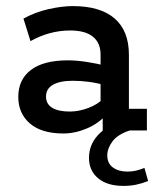

<svg xmlns="http://www.w3.org/2000/svg" viewBox="-20 -428 518 630"><path d="M188 10Q116 10 78 -23Q40 -56 40 -110Q40 -167 81.5 -198.5Q123 -230 203 -230Q230 -230 263.5 -225Q297 -220 326 -212L310 -201V-249Q310 -287 285 -307.5Q260 -328 210 -328Q176 -328 143 -319Q110 -310 80 -293L57 -367Q95 -388 139 -398Q183 -408 219 -408Q309 -408 356 -367.5Q403 -327 403 -248V-71H462V0H317V-64L330 -53Q304 -23 265 -6.5Q226 10 188 10ZM209 -62Q239 -62 270.5 -74Q302 -86 319 -105L310 -77V-174L326 -148Q298 -156 271 -159.5Q244 -163 219 -163Q177 -163 154 -150Q131 -137 131 -111Q131 -87 151 -74.5Q171 -62 209 -62ZM385 182Q332 182 302 157Q272 132 272 90Q272 49 299.5 17.5Q327 -14 378 -30L406 0Q366 13 349 36Q332 59 332 82Q332 108 350.5 121.5Q369 135 398 135Q413 135 426 132Q439 129 454 123L466 166Q446 174 426.5 178Q407 182 385 182Z"/></svg>

Font: Rokkitt Medium
Style: Regular
Weight: 500
Version: Version 3.103